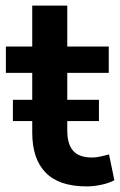

<svg xmlns="http://www.w3.org/2000/svg" viewBox="-20 -655 428 685"><path d="M289 10Q191 10 143 -39Q95 -88 95 -182V-395H1V-489H95V-635H220V-489H368V-395H220V-189Q220 -141 241 -117Q262 -93 309 -93Q323 -93 338 -96.5Q353 -100 369 -104L388 -12Q370 -2 342.5 4Q315 10 289 10ZM26 -223V-299H333V-223Z"/></svg>

Font: Nunito Sans 12pt ExtraLight 12pt
Style: Bold
Weight: 700
Version: Version 3.101;gftools[0.9.27]